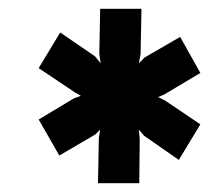

<svg xmlns="http://www.w3.org/2000/svg" viewBox="-20 -720 476 437"><path d="M203 -303H297L298 -403L296 -425L308 -411L387 -356L436 -437L356 -491L340 -499L354 -505L436 -554L390 -636L309 -589L296 -576L300 -597L302 -700H208L206 -598L209 -576L196 -592L117 -646L68 -565L150 -510L164 -502L148 -496L68 -448L115 -366L197 -414L208 -425L205 -406Z"/></svg>

Font: Fixel Text 20240404
Style: Bold Italic
Weight: 700
Width: 4
Italic angle: -10°
Designer: AlfaBravo + MacPaw
Foundry: Kyrylo Tkachov, Marchela Mozhyna, Serhii Makarenko, Maria Weinstein, Zakhar Kryvoshyya
Version: Version 1.211;Glyphs 3.2 (3225)